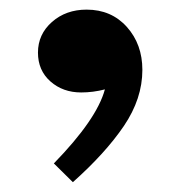

<svg xmlns="http://www.w3.org/2000/svg" viewBox="-20 -178 368 395"><path d="M129.9 196.8 90.8 158.2Q179.2 67.4 195.8 5.9Q171.4 12.2 147 12.2Q109.4 12.2 83.7 -10.5Q58.1 -33.2 58.1 -69.8Q58.1 -107.4 86.9 -132.8Q115.7 -158.2 158.2 -158.2Q209 -158.2 241 -122.6Q272.9 -86.9 272.9 -34.2Q272.9 24.9 234.9 81.1Q196.8 137.2 129.9 196.8Z"/></svg>

Font: BioRhyme ExtraBold
Style: Regular
Weight: 800
Designer: Aoife Mooney
Foundry: Aoife Mooney Type
Version: Version 1.500;PS 001.500;hotconv 1.0.88;makeotf.lib2.5.64775